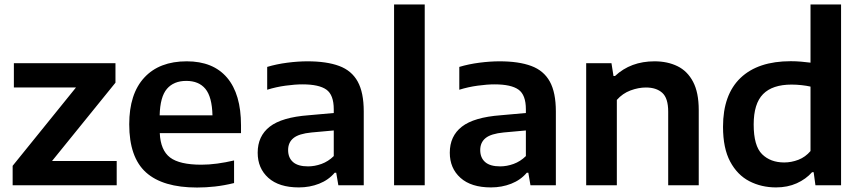

<svg xmlns="http://www.w3.org/2000/svg" viewBox="-20 -828 3850 858"><path d="M36.5 0V-87L319.5 -437H42V-545.5H496V-458.5L212.5 -108.5H501.5V0Z M860.5 10Q707.5 10 632.5 -57.5Q557.5 -125 557.5 -272.5Q557.5 -408.5 624.8 -481.2Q692 -554 814.5 -554Q932.5 -554 994.8 -480.8Q1057 -407.5 1057 -268V-233H694Q697.5 -156.5 740 -124.2Q782.5 -92 880 -92Q913.5 -92 950.8 -97Q988 -102 1026 -111V-10Q981 1 940.5 5.5Q900 10 860.5 10ZM812.5 -466.5Q756.5 -466.5 726 -431Q695.5 -395.5 693.5 -312.5H929.5Q927.5 -395 898 -430.8Q868.5 -466.5 812.5 -466.5Z M1315.5 9.5Q1227 9.5 1179.2 -33.2Q1131.5 -76 1131.5 -145.5Q1131.5 -220 1185.5 -262Q1239.5 -304 1359.5 -313L1471.5 -323V-339.5Q1471.5 -404 1438.5 -427.5Q1405.5 -451 1332 -451Q1298.5 -451 1256.2 -445.2Q1214 -439.5 1174 -427V-529Q1215.5 -541.5 1263.8 -547.8Q1312 -554 1354 -554Q1440 -554 1495.8 -533.2Q1551.5 -512.5 1578.5 -463.5Q1605.5 -414.5 1605.5 -330V0H1492L1482.5 -56H1475.5Q1448 -23.5 1406 -7Q1364 9.5 1315.5 9.5ZM1267.5 -157.5Q1267.5 -123 1289.5 -103.8Q1311.5 -84.5 1356.5 -84.5Q1386.5 -84.5 1416.8 -95.5Q1447 -106.5 1471.5 -130.5V-245L1372 -236Q1315.5 -230.5 1291.5 -211Q1267.5 -191.5 1267.5 -157.5Z M1741 0V-808H1878V0Z M2174 9.5Q2085.5 9.5 2037.8 -33.2Q1990 -76 1990 -145.5Q1990 -220 2044 -262Q2098 -304 2218 -313L2330 -323V-339.5Q2330 -404 2297 -427.5Q2264 -451 2190.5 -451Q2157 -451 2114.8 -445.2Q2072.5 -439.5 2032.5 -427V-529Q2074 -541.5 2122.2 -547.8Q2170.5 -554 2212.5 -554Q2298.5 -554 2354.2 -533.2Q2410 -512.5 2437 -463.5Q2464 -414.5 2464 -330V0H2350.5L2341 -56H2334Q2306.5 -23.5 2264.5 -7Q2222.5 9.5 2174 9.5ZM2126 -157.5Q2126 -123 2148 -103.8Q2170 -84.5 2215 -84.5Q2245 -84.5 2275.2 -95.5Q2305.5 -106.5 2330 -130.5V-245L2230.5 -236Q2174 -230.5 2150 -211Q2126 -191.5 2126 -157.5Z M2599.5 0V-545.5H2712.5L2721.5 -488.5H2728.5Q2798.5 -554 2905 -554Q2963 -554 3007.5 -532.2Q3052 -510.5 3077.2 -462.5Q3102.5 -414.5 3102.5 -336V0H2966V-329Q2966 -389.5 2939.5 -413.2Q2913 -437 2866.5 -437Q2833 -437 2797.5 -423.8Q2762 -410.5 2736.5 -381.5V0Z M3448 9.5Q3382.5 9.5 3328.8 -18.2Q3275 -46 3243 -105.8Q3211 -165.5 3211 -261.5Q3211 -405 3289.2 -479.8Q3367.5 -554.5 3513.5 -554.5Q3537 -554.5 3560 -552.5Q3583 -550.5 3602 -548V-808H3738.5V0H3624L3616 -58.5H3609Q3581.5 -27.5 3540.5 -9Q3499.5 9.5 3448 9.5ZM3484.5 -102Q3516.5 -102 3547.8 -114Q3579 -126 3602 -153V-441Q3584.5 -445 3562.2 -447.5Q3540 -450 3517.5 -450Q3432 -450 3390 -407.5Q3348 -365 3348 -271.5Q3348 -176 3385.5 -139Q3423 -102 3484.5 -102Z"/></svg>

Font: Encode Sans SmExp SmBold
Style: Regular
Weight: 600
Width: 6
Designer: Multiple Designers
Foundry: Impallari Type
Version: Version 3.002; ttfautohint (v1.8.3) -l 8 -r 50 -G 200 -x 14 